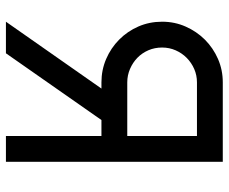

<svg xmlns="http://www.w3.org/2000/svg" viewBox="-81 -674 757 635"><g transform="rotate(90 297.5 -356.5)"><path d="M252.4 -629.4Q229 -629.4 208.3 -620.4Q187.5 -611.3 171.6 -595.7Q155.8 -580.1 146.5 -559.1Q137.2 -538.1 137.2 -514.2Q137.2 -489.7 146.2 -468.8Q155.3 -447.8 171.1 -432.4Q187 -417 208 -408Q229 -398.9 252.4 -398.9H429.7V-629.4ZM272.9 -313.5H252.4Q211.4 -313.5 175 -329.1Q138.7 -344.7 111.1 -372.1Q83.5 -399.4 67.6 -435.8Q51.8 -472.2 51.8 -514.2Q51.8 -555.7 67.9 -592Q84 -628.4 111.3 -655.8Q138.7 -683.1 175 -699Q211.4 -714.8 252.4 -714.8H515.1V2.4H429.7V-313.5H377L156.2 2.4H51.8Z"/></g></svg>

Font: Proletarsk
Style: Regular
Weight: 400
Designer: Peter Wiegel, original typeface by Carl Albert Fahrenwaldt 1901
Foundry: Peter Wiegel
Version: Version 1.000 2010 initial release